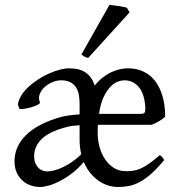

<svg xmlns="http://www.w3.org/2000/svg" viewBox="-20 -747 732 782"><path d="M652.8 -272Q643.1 -262.2 628.4 -253.7Q613.8 -245.1 598.1 -238.8H378.9Q377.9 -230.5 377.9 -221.7V-204.1Q377.9 -175.8 385.5 -148.2Q393.1 -120.6 407.7 -98.6Q422.4 -76.7 443.6 -63.2Q464.8 -49.8 492.2 -49.8Q507.3 -49.8 521.2 -51.5Q535.2 -53.2 551 -59.8Q566.9 -66.4 585.9 -79.6Q605 -92.8 630.9 -115.2Q637.2 -111.8 641.8 -105.5Q646.5 -99.1 648.9 -95.2Q619.6 -60.1 595.2 -38.6Q570.8 -17.1 548.6 -5.4Q526.4 6.3 505.1 10.5Q483.9 14.6 460.9 14.6Q439.5 14.6 418.7 7.8Q397.9 1 379.6 -12.2Q361.3 -25.4 346.4 -44.2Q331.5 -63 321.3 -87.4Q300.3 -62 275.6 -43Q251 -23.9 226.6 -11Q202.1 2 180.2 8.3Q158.2 14.6 143.1 14.6Q125.5 14.6 106.9 8.8Q88.4 2.9 73.5 -9.8Q58.6 -22.5 48.8 -42.5Q39.1 -62.5 39.1 -90.8Q39.1 -119.6 50.5 -146.2Q62 -172.9 85 -195.8Q107.9 -218.8 143.1 -237.5Q178.2 -256.3 226.1 -270Q242.2 -274.4 262.5 -277.1Q282.7 -279.8 304.2 -281.2V-323.2Q304.2 -342.3 301.3 -359.9Q298.3 -377.4 290 -390.6Q281.7 -403.8 266.8 -411.9Q252 -419.9 228 -419.9Q212.4 -419.9 194.6 -412.8Q176.8 -405.8 162.8 -393.3Q148.9 -380.9 142.1 -364.5Q135.3 -348.1 142.6 -330.1Q144 -325.7 133.5 -320.3Q123 -314.9 108.6 -310.5Q94.2 -306.2 79.8 -304Q65.4 -301.8 59.6 -303.2L52.7 -320.8Q55.2 -339.8 66.9 -358.4Q78.6 -377 96.2 -393.3Q113.8 -409.7 135.5 -423.6Q157.2 -437.5 179.4 -447.5Q201.7 -457.5 223.1 -463.1Q244.6 -468.8 261.2 -468.8Q304.2 -468.8 329.3 -451.2Q354.5 -433.6 365.7 -398.4Q381.3 -418 398.9 -431.6Q416.5 -445.3 434.3 -453.4Q452.1 -461.4 469 -465.1Q485.8 -468.8 500 -468.8Q529.8 -468.8 552.7 -460.2Q575.7 -451.7 592.5 -437.3Q609.4 -422.9 621.1 -403.3Q632.8 -383.8 639.9 -362.1Q647 -340.3 649.9 -317.1Q652.8 -293.9 652.8 -272ZM311 -118.7Q307.6 -132.8 305.9 -147.5Q304.2 -162.1 304.2 -178.2V-236.8Q288.1 -235.8 275.4 -234.4Q262.7 -232.9 256.8 -231Q183.6 -212.9 151.4 -182.4Q119.1 -151.9 119.1 -111.8Q119.1 -92.3 125 -80.1Q130.9 -67.9 139.2 -60.8Q147.5 -53.7 156.5 -51.3Q165.5 -48.8 171.9 -48.8Q185.1 -48.8 201.7 -53.2Q218.3 -57.6 236.6 -66.2Q254.9 -74.7 273.9 -87.9Q293 -101.1 311 -118.7ZM485.8 -419.9Q474.6 -419.9 459.7 -414.6Q444.8 -409.2 430.2 -394.3Q415.5 -379.4 402.6 -352.8Q389.6 -326.2 383.3 -283.2H553.2Q563.5 -283.2 567.6 -286.9Q571.8 -290.5 571.8 -300.8Q571.8 -324.2 566.9 -345.7Q562 -367.2 551.8 -383.5Q541.5 -399.9 525.1 -409.9Q508.8 -419.9 485.8 -419.9ZM339.4 -511.2Q330.6 -512.7 323.7 -516.6Q316.9 -520.5 311.5 -524.9L425.8 -727.1Q431.6 -726.6 441.2 -725.3Q450.7 -724.1 461.2 -722.7Q471.7 -721.2 481.4 -719.2Q491.2 -717.3 496.6 -715.8L507.8 -696.8Z"/></svg>

Font: Gentium Plus APac
Style: Regular
Weight: 400
Designer: J. Victor Gaultney, Annie Olsen, Iska Routamaa, Becca Hirsbrunner
Foundry: SIL International
Version: Version 5.000